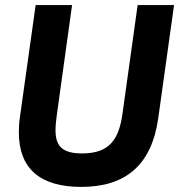

<svg xmlns="http://www.w3.org/2000/svg" viewBox="-20 -717 704 754"><path d="M299 17C474.5 17 576 -70 601.5 -253.5L663.5 -697H520.5L461 -270.5C447 -170 410.5 -114.5 302.5 -114.5C223.5 -114.5 198 -144 198 -206C198 -222.5 200 -242 203 -264.5L263 -697H120L58 -255.5C55 -235 54 -215 54 -197C54 -55 137.5 17 299 17Z"/></svg>

Font: HK Grotesk ExtraBold
Style: Italic
Weight: 800
Italic angle: -16°
Designer: Alfredo Marco Pradil
Foundry: Hanken Design Co.
Version: Version 3.001;FEAKit 1.0